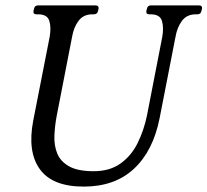

<svg xmlns="http://www.w3.org/2000/svg" viewBox="-20 -680 768 711"><path d="M717 -660Q730 -660 728 -647L726 -640Q724 -627 711 -627H705Q672 -627 654 -603Q636 -579 630 -544L571 -242Q547 -121 476 -55Q405 11 290 11Q174 11 127.5 -53.5Q81 -118 103 -233L164 -544Q170 -579 162.5 -603Q155 -627 121 -627H115Q102 -627 104 -640L106 -647Q108 -660 121 -660H333Q347 -660 345 -647L343 -640Q341 -627 327 -627H322Q289 -627 271 -603Q253 -579 247 -544L190 -251Q183 -214 181.5 -177.5Q180 -141 192 -111.5Q204 -82 236 -64Q268 -46 327 -46Q387 -46 427 -75Q467 -104 490 -151Q513 -198 524 -251L581 -544Q587 -579 579.5 -603Q572 -627 538 -627H533Q520 -627 522 -640L524 -647Q526 -660 539 -660Z"/></svg>

Font: Young Serif Light
Style: Italic
Weight: 300
Italic angle: -10.979°
Designer: Bastien Sozeau
Foundry: NBR — Bastien Sozeau
Version: Version 5.001